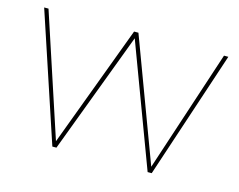

<svg xmlns="http://www.w3.org/2000/svg" viewBox="-76 -613 902 726"><g transform="rotate(15 374.5 -250.0)"><path d="M718 -500H735L569 0H553L375 -476L196 0H180L14 -500H31L188 -23L366 -500H383L561 -23Z"/></g></svg>

Font: Prodigy Sans Thin
Style: Regular
Weight: 100
Designer: Wei Huang
Foundry: Wei Huang
Version: Version 1.003; ttfautohint (v1.8.3)